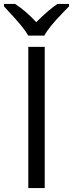

<svg xmlns="http://www.w3.org/2000/svg" viewBox="-45 -951 369 971"><path d="M-24.9 -931.2H31.2Q86.9 -895 138.2 -838.9Q201.7 -902.3 246.1 -931.2H304.2V-918.9L272 -885.7Q201.7 -813.5 179.2 -771H98.1Q86.9 -791 62 -821.8Q37.1 -852.5 -24.9 -918.9ZM98.1 0V-713.9H181.2V0Z"/></svg>

Font: Zoram GWebM
Style: Regular
Weight: 400
Foundry: Ascender Corporation
Version: Version 1.000